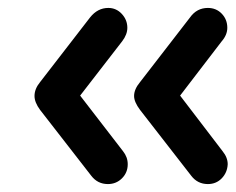

<svg xmlns="http://www.w3.org/2000/svg" viewBox="-20 -506 594 484"><path d="M504 -42Q478 -42 462 -63L333 -229Q318 -249 318 -264Q318 -281 333 -299L459 -462Q476 -486 504 -486Q525 -486 539 -471.5Q553 -457 553 -436Q553 -418 539 -402L434 -265L541 -125Q554 -109 554 -92Q553 -71 539 -56.5Q525 -42 504 -42ZM252 -42Q226 -42 210 -63L81 -229Q67 -248 67 -264Q67 -282 81 -299L207 -462Q226 -486 253 -486Q273 -486 287 -471Q301 -456 301 -436Q301 -419 288 -402L182 -265L290 -125Q302 -110 302 -92Q302 -71 287.5 -56.5Q273 -42 252 -42Z"/></svg>

Font: Quicksand
Style: Bold
Weight: 700
Designer: Andrew Paglinawan
Foundry: Andrew Paglinawan
Version: 1.002